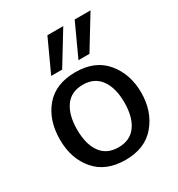

<svg xmlns="http://www.w3.org/2000/svg" viewBox="-194 -948 1014 1091"><g transform="rotate(-30 312.5 -402.0)"><path d="M183 -609 280 -820H384L255 -609ZM362 -609 459 -820H563L434 -609ZM45 -270Q45 -397 113.5 -478Q182 -559 312 -559Q441 -559 510 -476Q579 -393 579 -272Q579 -150 510 -67Q441 16 312 16Q183 16 114 -65Q45 -146 45 -270ZM313 -66Q389 -66 428.5 -120.5Q468 -175 468 -271Q468 -366 428.5 -421Q389 -476 313 -476Q236 -476 197 -421Q158 -366 158 -271Q158 -175 197 -120.5Q236 -66 313 -66Z"/></g></svg>

Font: Martel Sans DemiBold
Style: Regular
Weight: 600
Designer: Dan Reynolds and Mathieu Réguer
Foundry: Dan Reynolds and Mathieu Réguer
Version: Version 1.001;PS 001.001;hotconv 1.0.70;makeotf.lib2.5.58329